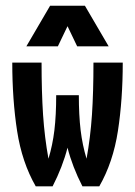

<svg xmlns="http://www.w3.org/2000/svg" viewBox="-20 -659 478 679"><path d="M414.1 -437.5Q414.1 -306.6 397 -195.8Q379.9 -85 331.1 0H271.5Q236.3 -68.4 218.8 -136.7Q201.2 -68.4 166 0H106.4Q57.6 -85 40.5 -195.8Q23.4 -306.6 23.4 -437.5H127Q127 -333 132.3 -252.9Q137.7 -172.9 151.4 -97.7Q166 -145.5 172.4 -198.7Q178.7 -252 178.7 -322.3H258.8Q258.8 -252 265.1 -198.7Q271.5 -145.5 286.1 -97.7Q299.8 -172.9 305.2 -252.9Q310.5 -333 310.5 -437.5ZM364.3 -495.1H252.9L218.8 -566.4L184.6 -495.1H73.2L157.2 -638.7H280.3Z"/></svg>

Font: Sudo
Style: Bold
Weight: 700
Monospace: yes
Designer: Jens Kutilek
Foundry: Jens Kutilek
Version: Version 0.040